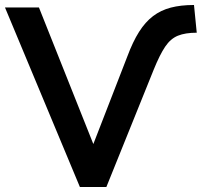

<svg xmlns="http://www.w3.org/2000/svg" viewBox="-29 -749 808 769"><path d="M291 0 -9 -719H127L358 -139H332L481 -523Q503 -582 528 -621.5Q553 -661 584 -684.5Q615 -708 655 -718.5Q695 -729 748 -729L759 -618Q713 -618 683.5 -606Q654 -594 632.5 -562Q611 -530 587 -471L397 0Z"/></svg>

Font: Nunitoga
Style: Bold
Weight: 700
Designer: Vernon Adams
Foundry: Vernon Adams
Version: Version 1.0